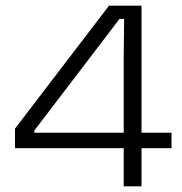

<svg xmlns="http://www.w3.org/2000/svg" viewBox="-20 -659 642 679"><path d="M417.5 0V-461.5L419 -592H402.5L101.5 -197.5V-162L76 -189.5H586.5V-135H33V-204L365.5 -639H480.5V0Z"/></svg>

Font: Anek Gujarati SemiExpanded Light
Style: Regular
Weight: 300
Width: 6
Designer: Mrunmayee Ghaisas (Gujarati), Yesha Goshar (Latin)
Foundry: Ek Type
Version: Version 1.003